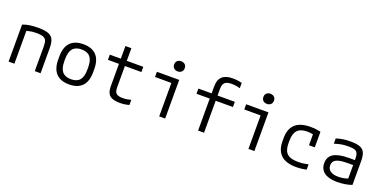

<svg xmlns="http://www.w3.org/2000/svg" viewBox="-14 -1593 4829 2426"><g transform="rotate(20 2400.0 -380.0)"><path d="M85 -498Q129 -515 178.5 -522.5Q228 -530 290 -530Q377 -530 426 -513Q475 -496 495 -454.5Q515 -413 515 -340V0H437V-336Q437 -385 424.5 -412Q412 -439 380 -449.5Q348 -460 290 -460Q261 -460 236 -457Q211 -454 186 -447.5Q161 -441 129 -428L163 -478V0H85Z M900 10Q784 10 724.5 -53Q665 -116 665 -240V-280Q665 -404 724.5 -467Q784 -530 900 -530Q1016 -530 1075.5 -467Q1135 -404 1135 -280V-240Q1135 -116 1075.5 -53Q1016 10 900 10ZM900 -60Q980 -60 1017.5 -105Q1055 -150 1055 -245V-275Q1055 -370 1017.5 -415Q980 -460 900 -460Q821 -460 783 -415Q745 -370 745 -275V-245Q745 -150 783 -105Q821 -60 900 -60Z M1582 10Q1487 10 1446 -26Q1405 -62 1405 -147V-450H1257V-520H1405V-690H1485V-520H1707V-450H1485V-164Q1485 -105 1509 -82.5Q1533 -60 1597 -60Q1628 -60 1655 -64.5Q1682 -69 1707 -77V-7Q1676 2 1645 6Q1614 10 1582 10Z M2110 0V-450H1890V-520H2190V0ZM2134 -614Q2102 -614 2082.5 -632.5Q2063 -651 2063 -682Q2063 -714 2082.5 -732Q2102 -750 2134 -750Q2166 -750 2185.5 -732Q2205 -714 2205 -682Q2205 -651 2185.5 -632.5Q2166 -614 2134 -614Z M2633 0V-430H2455V-500H2633V-597Q2633 -684 2680 -727Q2727 -770 2821 -770Q2852 -770 2884.5 -766Q2917 -762 2945 -754V-683Q2918 -691 2888.5 -695.5Q2859 -700 2831 -700Q2768 -700 2740.5 -675Q2713 -650 2713 -594V-500H2945V-430H2713V0Z M3310 0V-450H3090V-520H3390V0ZM3334 -614Q3302 -614 3282.5 -632.5Q3263 -651 3263 -682Q3263 -714 3282.5 -732Q3302 -750 3334 -750Q3366 -750 3385.5 -732Q3405 -714 3405 -682Q3405 -651 3385.5 -632.5Q3366 -614 3334 -614Z M3954 10Q3681 10 3681 -240V-280Q3681 -530 3953 -530Q4029 -530 4091 -514V-305H4013V-501L4047 -443Q4022 -451 3993 -455.5Q3964 -460 3933 -460Q3845 -460 3803 -415Q3761 -370 3761 -275V-245Q3761 -178 3780 -137.5Q3799 -97 3842 -78.5Q3885 -60 3956 -60Q3990 -60 4022.5 -64Q4055 -68 4091 -76V-6Q4060 2 4024 6Q3988 10 3954 10Z M4504 10Q4391 10 4331 -34Q4271 -78 4271 -160Q4271 -246 4338 -286.5Q4405 -327 4546 -327H4657V-260H4543Q4443 -260 4397 -236.5Q4351 -213 4351 -160Q4351 -111 4388.5 -84Q4426 -57 4496 -57Q4534 -57 4573.5 -65Q4613 -73 4638 -86L4623 -43V-338Q4623 -388 4612 -415Q4601 -442 4572.5 -452Q4544 -462 4490 -462Q4458 -462 4428 -459Q4398 -456 4367 -449Q4336 -442 4301 -431V-501Q4340 -515 4388 -522.5Q4436 -530 4493 -530Q4573 -530 4618.5 -513Q4664 -496 4682.5 -454.5Q4701 -413 4701 -340V-22Q4665 -8 4611 1Q4557 10 4504 10Z"/></g></svg>

Font: M PLUS Code Latin Expanded
Style: Regular
Weight: 400
Width: 7
Designer: Coji Morishita
Foundry: UNDERFOREST DESIGN
Version: Version 1.002; ttfautohint (v1.8.3)